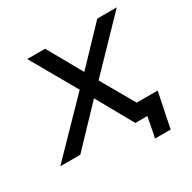

<svg xmlns="http://www.w3.org/2000/svg" viewBox="-190 -674 929 930"><g transform="rotate(-30 274.0 -208.5)"><path d="M-45 0 246 -299 236 -250 76 -530H176L301 -308L257 -309L468 -530H577L299 -242L307 -296L477 0H375L245 -232H288L67 0ZM420 113 447 -24 466 0H376L392 -82H547L507 113Z"/></g></svg>

Font: MOST Montserrat Medium
Style: Italic
Weight: 500
Italic angle: -11.3°
Designer: Julieta Ulanovsky
Foundry: Julieta Ulanovsky
Version: Version 8.000;March 11, 2024;FontCreator 15.0.0.2926 64-bit